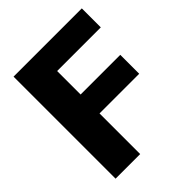

<svg xmlns="http://www.w3.org/2000/svg" viewBox="-200 -829 946 946"><g transform="rotate(-45 273.5 -355.5)"><path d="M501.5 -283.2H225.1V0H53.7V-710.9H529.3V-578.6H225.1V-415H501.5Z"/></g></svg>

Font: Vazir Black
Style: Black
Weight: 900
Designer: Saber Rastikerdar
Foundry: Saber Rastikerdar
Version: Version 30.0.0